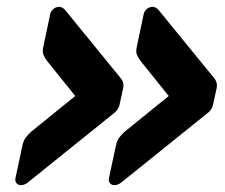

<svg xmlns="http://www.w3.org/2000/svg" viewBox="-20 -611 661 564"><path d="M316.7 -67Q307.7 -67 302.9 -73.1Q298.1 -79.3 300.1 -88.3L320.4 -182.7Q323.6 -197.9 329.6 -206.1Q335.6 -214.4 346.6 -224.4L475.6 -329L391.6 -433.6Q384.6 -443.6 381.6 -451.9Q378.6 -460.1 382.2 -475.3L402.1 -569.7Q404.1 -578.7 411.7 -584.9Q419.4 -591 428.4 -591Q431.2 -591 435.6 -589.4Q440 -587.7 444.4 -583.4L607.7 -383.2Q613.9 -376.4 616 -368.8Q618.1 -361.2 616.5 -352.6L606.2 -305.4Q604.9 -296.8 599.6 -289.2Q594.2 -281.6 584.7 -274.8L335.9 -74.6Q330.1 -70.3 324.9 -68.6Q319.6 -67 316.7 -67ZM42.1 -67Q33.1 -67 28.3 -73.1Q23.5 -79.3 25.5 -88.3L45.7 -182.7Q49 -197.9 55 -206.1Q61 -214.4 72 -224.4L201 -329L117 -433.6Q110 -443.6 107 -451.9Q104 -460.1 107.6 -475.3L127.5 -569.7Q129.5 -578.7 137.1 -584.9Q144.7 -591 153.7 -591Q156.6 -591 161 -589.4Q165.4 -587.7 169.8 -583.4L333.1 -383.2Q339.2 -376.4 341.4 -368.8Q343.5 -361.2 341.9 -352.6L331.6 -305.4Q330.2 -296.8 324.9 -289.2Q319.6 -281.6 310.1 -274.8L61.3 -74.6Q55.5 -70.3 50.3 -68.6Q45 -67 42.1 -67Z"/></svg>

Font: Rubik Light
Style: Italic
Weight: 300
Italic angle: -12°
Designer: Hubert and Fischer
Foundry: Hubert and Fischer
Version: Version 2.300;gftools[0.9.30]